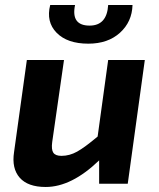

<svg xmlns="http://www.w3.org/2000/svg" viewBox="-20 -732 632 765"><path d="M411 -712H508Q506 -645 458 -601.5Q410 -558 332 -558Q248 -558 205.5 -601.5Q163 -645 180 -712H279Q262 -630 337 -630Q406 -630 411 -712ZM557 -493 489 0H375V-93Q265 13 162 13Q91 13 58.5 -24Q26 -61 36 -126L87 -493H235L188 -166Q184 -136 192.5 -123.5Q201 -111 225 -111Q257 -111 287.5 -128Q318 -145 369 -188L411 -493Z"/></svg>

Font: Ezarion
Style: Bold Italic
Weight: 700
Italic angle: -8°
Designer: Natanael Gama
Version: Version 1.001;PS 001.001;hotconv 1.0.70;makeotf.lib2.5.58329